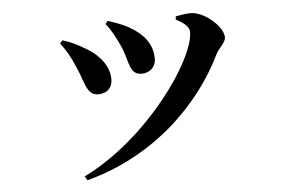

<svg xmlns="http://www.w3.org/2000/svg" viewBox="-45 -594 1090 712"><g transform="rotate(-5 500.0 -238.0)"><path d="M370 -517C387 -499 411 -453 423 -425C447 -366 442 -322 489 -322C515 -322 541 -340 541 -374C541 -427 510 -465 463 -493C435 -510 410 -518 379 -528ZM253 54C508 -13 685 -193 770 -369C781 -392 807 -410 807 -430C807 -469 740 -529 689 -530C671 -530 647 -526 632 -523L631 -511C660 -496 680 -480 680 -461C680 -358 488 -81 244 39ZM196 -460C215 -436 233 -406 250 -364C275 -309 277 -260 321 -260C356 -260 374 -282 374 -311C374 -360 340 -405 283 -436C266 -447 236 -462 206 -471Z"/></g></svg>

Font: Noto Serif SC
Style: Bold
Weight: 700
Designer: Ryoko NISHIZUKA 西塚涼子 (kana & ideographs); Frank Grießhammer (Latin, Greek & Cyrillic); Wenlong ZHANG 张文龙 (bopomofo); San
Foundry: Adobe
Version: Version 2.001;hotconv 1.1.0;makeotfexe 2.6.0